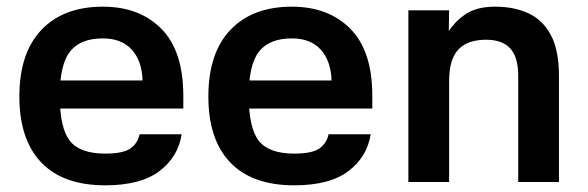

<svg xmlns="http://www.w3.org/2000/svg" viewBox="-20 -545 1761 575"><path d="M107 -304H407Q405 -363 374.5 -396.5Q344 -430 288 -430Q221 -430 190 -391Q159 -352 159 -258Q159 -162 189 -123.5Q219 -85 295 -85Q348 -85 370 -100Q392 -115 398 -143H524Q514 -76 458 -33Q402 10 295 10Q169 10 103.5 -58.5Q38 -127 38 -256Q38 -386 104 -455.5Q170 -525 288 -525Q398 -525 463.5 -458.5Q529 -392 529 -258V-220H106Z M673 -304H973Q971 -363 940.5 -396.5Q910 -430 854 -430Q787 -430 756 -391Q725 -352 725 -258Q725 -162 755 -123.5Q785 -85 861 -85Q914 -85 936 -100Q958 -115 964 -143H1090Q1080 -76 1024 -33Q968 10 861 10Q735 10 669.5 -58.5Q604 -127 604 -256Q604 -386 670 -455.5Q736 -525 854 -525Q964 -525 1029.5 -458.5Q1095 -392 1095 -258V-220H672Z M1325 0H1203V-514H1325L1324 -452Q1347 -486 1379 -505.5Q1411 -525 1463 -525Q1520 -525 1563 -505Q1606 -485 1630 -439.5Q1654 -394 1654 -318V0H1532V-317Q1532 -374 1508 -400Q1484 -426 1436 -426Q1380 -426 1352.5 -396.5Q1325 -367 1325 -302Z"/></svg>

Font: 42dot Sans
Style: Bold
Weight: 700
Designer: 42dot
Version: Version 1.000